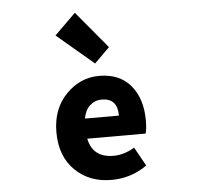

<svg xmlns="http://www.w3.org/2000/svg" viewBox="-62 -1016 1124 1094"><g transform="rotate(-5 500.0 -469.5)"><path d="M531.2 13.7Q405.3 13.7 323.7 -66.4Q242.2 -146.5 242.2 -284.2Q242.2 -417 322.8 -500Q403.3 -583 511.7 -583Q629.9 -583 692.9 -506.8Q755.9 -430.7 755.9 -307.6Q755.9 -257.8 748 -232.4H414.1Q436.5 -122.1 555.7 -122.1Q615.2 -122.1 675.8 -158.2L735.4 -50.8Q645.5 13.7 531.2 13.7ZM411.1 -347.7H605.5Q605.5 -447.3 515.6 -447.3Q476.6 -447.3 448.2 -421.9Q419.9 -396.5 411.1 -347.7ZM496.1 -655.3 285.2 -834 406.2 -953.1 583 -741.2Z"/></g></svg>

Font: Gen Shin Gothic Monospace Heavy
Style: Bold
Weight: 800
Designer: [Source Han Sans]
Ryoko NISHIZUKA  (kana & ideographs); Paul D. Hunt (Latin, Greek & Cyrillic); Wenlong ZHANG  (bopomofo
Version: Version 1.002.20150607